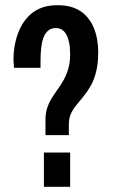

<svg xmlns="http://www.w3.org/2000/svg" viewBox="-20 -719 435 739"><path d="M155 -199V-257Q155 -284 162 -304.5Q169 -325 180 -342.5Q191 -360 203 -376.5Q215 -393 225.5 -412Q236 -431 243 -455Q250 -479 250 -511Q250 -537 246 -555.5Q242 -574 235 -586.5Q228 -599 218 -605Q208 -611 195 -611Q176 -611 164 -600Q152 -589 146 -570.5Q140 -552 138 -530Q136 -508 136 -486Q136 -479 136 -472Q136 -465 136 -458H34Q34 -463 33 -471.5Q32 -480 32 -494Q32 -520 37.5 -548.5Q43 -577 54.5 -603.5Q66 -630 85.5 -652Q105 -674 133.5 -686.5Q162 -699 201 -699Q239 -699 265.5 -688.5Q292 -678 310 -659.5Q328 -641 338.5 -617.5Q349 -594 353.5 -569Q358 -544 358 -519Q358 -475 350 -443Q342 -411 329 -388.5Q316 -366 301.5 -348Q287 -330 274 -314.5Q261 -299 253 -281.5Q245 -264 245 -240V-199ZM149 0V-132H250V0Z"/></svg>

Font: Archivo ExtraCondensed SemiBold
Style: Regular
Weight: 600
Width: 2
Designer: Hector Gatti
Foundry: Omnibus-Type
Version: Version 2.001